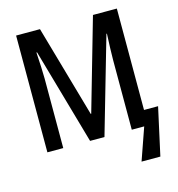

<svg xmlns="http://www.w3.org/2000/svg" viewBox="-129 -825 1049 1134"><g transform="rotate(-15 395.5 -258.5)"><path d="M334 0 167 -586H163Q166 -539 168 -495Q170 -451 170 -425V0H73V-714H219L379 -153H382L543 -714H689V-94H775L711 197H596L665 0H589V-426Q589 -454 590.5 -498.5Q592 -543 594 -586H591L422 0Z"/></g></svg>

Font: Avrile Sans Condensed Medium
Style: Regular
Weight: 500
Width: 3
Designer: Monotype Design Team
Foundry: Monotype Imaging Inc.
Version: Version 2.001;September 10, 2019;FontCreator 11.5.0.2425 64-